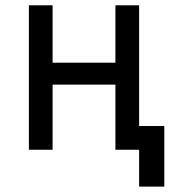

<svg xmlns="http://www.w3.org/2000/svg" viewBox="-20 -567 642 727"><path d="M506.8 0H417V-246.6H179.2V0H89.4V-546.9H179.2V-329.6H417V-546.9H506.8V-89.8H602.1V139.6H506.8Z"/></svg>

Font: Hack
Style: Regular
Weight: 400
Monospace: yes
Designer: Christopher Simpkins
Foundry: Christopher Simpkins
Version: Version 2.019; ttfautohint (v1.4.1) -l 4 -r 80 -G 350 -x 0 -